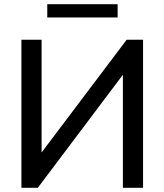

<svg xmlns="http://www.w3.org/2000/svg" viewBox="-20 -894 783 914"><path d="M82 0V-705H178V-139H156L583 -705H661V0H565V-566H586L160 0ZM205 -811V-874H540V-811Z"/></svg>

Font: Nunito Sans 12pt SemiBold
Style: Regular
Weight: 600
Designer: Vernon Adams
Foundry: Vernon Adams
Version: Version 3.101;gftools[0.9.27]